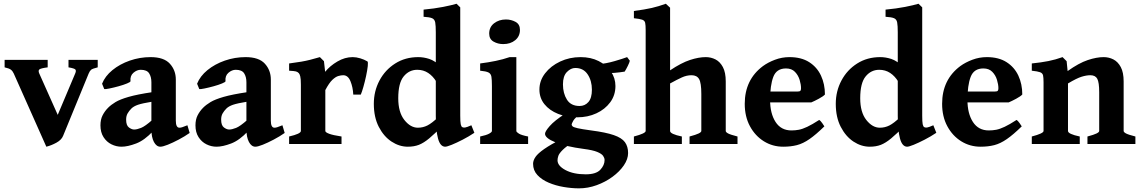

<svg xmlns="http://www.w3.org/2000/svg" viewBox="-20 -777 6156 1036"><path d="M507.3 -413.6Q479 -406.7 471.7 -400.6Q464.4 -394.5 458.5 -380.4L320.3 -43.5Q311.5 -22 284.4 -7.1Q257.3 7.8 230 14.6L54.2 -380.4Q48.3 -393.6 38.8 -400.9Q29.3 -408.2 4.9 -413.6V-454.1H237.3V-413.6Q199.7 -408.7 192.4 -402.3Q185.1 -396 191.9 -380.4L291.5 -157.2L385.7 -380.4Q392.1 -395 387 -401.6Q381.8 -408.2 349.6 -413.6V-454.1H507.3Z M1003.4 -59.6Q976.1 -40.5 944.1 -23.7Q912.1 -6.8 885.3 3.9Q858.4 14.6 845.2 14.6Q824.2 14.6 810.5 -11Q796.9 -36.6 796.9 -80.1V-333Q796.9 -362.3 784.7 -381.3Q772.5 -400.4 739.3 -400.4Q718.8 -400.4 700 -384.3Q681.2 -368.2 684.1 -338.9Q684.6 -334.5 665.5 -326.7Q646.5 -318.8 619.9 -311.5Q593.3 -304.2 570.8 -299.6Q548.3 -294.9 542.5 -296.4L530.8 -325.2Q546.9 -366.2 586.7 -398.7Q626.5 -431.2 680.4 -450Q734.4 -468.8 792.5 -468.8Q864.3 -468.8 896.5 -433.3Q928.7 -397.9 928.7 -347.7V-126Q928.7 -87.9 948.2 -87.9Q955.1 -87.9 963.4 -90.6Q971.7 -93.3 991.2 -101.1ZM801.8 -228.5Q748 -219.7 724.6 -211.7Q701.2 -203.6 689 -191.4Q676.3 -178.7 668.5 -165Q660.6 -151.4 660.6 -131.3Q660.6 -100.1 675.8 -89.1Q690.9 -78.1 703.6 -78.1Q719.2 -78.1 741.2 -86.9Q763.2 -95.7 801.8 -129.9L805.7 -69.3Q759.8 -20 714.4 -2.7Q668.9 14.6 635.7 14.6Q607.4 14.6 581.3 1.7Q555.2 -11.2 538.6 -37.1Q522 -63 522 -100.6Q522 -132.3 533.7 -155Q545.4 -177.7 563.5 -195.8Q579.6 -211.9 603.5 -226.3Q627.4 -240.7 673.8 -254.2Q720.2 -267.6 801.8 -279.8Z M1516.1 -59.6Q1488.8 -40.5 1456.8 -23.7Q1424.8 -6.8 1397.9 3.9Q1371.1 14.6 1357.9 14.6Q1336.9 14.6 1323.2 -11Q1309.6 -36.6 1309.6 -80.1V-333Q1309.6 -362.3 1297.4 -381.3Q1285.2 -400.4 1252 -400.4Q1231.4 -400.4 1212.6 -384.3Q1193.8 -368.2 1196.8 -338.9Q1197.3 -334.5 1178.2 -326.7Q1159.2 -318.8 1132.6 -311.5Q1106 -304.2 1083.5 -299.6Q1061 -294.9 1055.2 -296.4L1043.5 -325.2Q1059.6 -366.2 1099.4 -398.7Q1139.2 -431.2 1193.1 -450Q1247.1 -468.8 1305.2 -468.8Q1377 -468.8 1409.2 -433.3Q1441.4 -397.9 1441.4 -347.7V-126Q1441.4 -87.9 1460.9 -87.9Q1467.8 -87.9 1476.1 -90.6Q1484.4 -93.3 1503.9 -101.1ZM1314.5 -228.5Q1260.7 -219.7 1237.3 -211.7Q1213.9 -203.6 1201.7 -191.4Q1189 -178.7 1181.2 -165Q1173.3 -151.4 1173.3 -131.3Q1173.3 -100.1 1188.5 -89.1Q1203.6 -78.1 1216.3 -78.1Q1231.9 -78.1 1253.9 -86.9Q1275.9 -95.7 1314.5 -129.9L1318.4 -69.3Q1272.5 -20 1227.1 -2.7Q1181.6 14.6 1148.4 14.6Q1120.1 14.6 1094 1.7Q1067.9 -11.2 1051.3 -37.1Q1034.7 -63 1034.7 -100.6Q1034.7 -132.3 1046.4 -155Q1058.1 -177.7 1076.2 -195.8Q1092.3 -211.9 1116.2 -226.3Q1140.1 -240.7 1186.5 -254.2Q1232.9 -267.6 1314.5 -279.8Z M1962.4 -445.8Q1966.8 -442.9 1964.4 -420.2Q1961.9 -397.5 1955.3 -366.7Q1948.7 -335.9 1940.7 -307.9Q1932.6 -279.8 1926.8 -266.6H1886.2Q1884.3 -306.2 1871.1 -338.6Q1857.9 -371.1 1832 -371.1Q1820.3 -371.1 1805.7 -366.9Q1791 -362.8 1773.4 -346.2Q1755.9 -329.6 1735.4 -291V-70.3Q1735.4 -63 1756.1 -55.2Q1776.9 -47.4 1822.8 -40.5V0H1540V-40.5Q1603.5 -55.2 1603.5 -70.3V-320.3Q1603.5 -352.5 1600.1 -365.2Q1596.7 -377.9 1592.3 -382.3Q1585.9 -389.2 1576.7 -391.6Q1567.4 -394 1540 -395.5V-434.6Q1580.6 -439.9 1606 -444.3Q1631.3 -448.7 1653.3 -454.3Q1675.3 -460 1706.1 -468.8L1728 -446.8L1734.4 -389.6Q1760.7 -421.9 1800.8 -445.3Q1840.8 -468.8 1882.8 -468.8Q1902.3 -468.8 1923.6 -462.4Q1944.8 -456.1 1962.4 -445.8Z M2539.6 -60.5Q2509.8 -40.5 2476.6 -23.4Q2443.4 -6.3 2417.5 4.2Q2391.6 14.6 2382.3 14.6Q2355.5 14.6 2343.5 -29.5Q2331.5 -73.7 2331.5 -152.3V-602.5Q2331.5 -638.7 2328.4 -655.8Q2325.2 -672.9 2311.5 -678.7Q2297.9 -684.6 2265.6 -686.5V-725.1Q2323.7 -730.5 2370.8 -739.7Q2418 -749 2443.4 -756.8L2463.4 -737.3V-153.3Q2463.4 -119.1 2466.1 -106.4Q2468.8 -93.8 2474.6 -90.8Q2480.5 -87.9 2489.3 -88.9Q2498 -89.8 2523.4 -101.1ZM2367.7 -97.7Q2325.2 -54.7 2295.9 -30.3Q2266.6 -5.9 2240.5 4.4Q2214.4 14.6 2180.7 14.6Q2134.8 14.6 2092.8 -12.9Q2050.8 -40.5 2023.9 -92.5Q1997.1 -144.5 1997.1 -216.8Q1997.1 -285.2 2027.6 -342.5Q2058.1 -399.9 2112.3 -434.3Q2166.5 -468.8 2236.8 -468.8Q2266.1 -468.8 2295.9 -459.2Q2325.7 -449.7 2363.8 -415Q2363.8 -385.7 2357.2 -365.5Q2350.6 -345.2 2335 -335.4Q2316.4 -366.2 2290.5 -383.3Q2264.6 -400.4 2231.4 -400.4Q2187.5 -400.4 2158.2 -364.7Q2128.9 -329.1 2128.9 -246.6Q2128.9 -171.4 2161.9 -129.6Q2194.8 -87.9 2234.9 -87.9Q2262.2 -87.9 2286.4 -100.1Q2310.5 -112.3 2344.7 -145Q2349.1 -143.1 2354 -132.3Q2358.9 -121.6 2363 -110.8Q2367.2 -100.1 2367.7 -97.7Z M2785.6 -615.7Q2785.6 -581.1 2760 -560.1Q2734.4 -539.1 2695.3 -539.1Q2666.5 -539.1 2643.1 -552.5Q2619.6 -565.9 2619.6 -595.7Q2619.6 -630.9 2646 -651.4Q2672.4 -671.9 2710 -671.9Q2738.3 -671.9 2762 -658.9Q2785.6 -646 2785.6 -615.7ZM2570.8 0V-40.5Q2604 -47.4 2619.1 -55.7Q2634.3 -64 2634.3 -70.3V-312.5Q2634.3 -346.2 2631.6 -362.8Q2628.9 -379.4 2615.7 -386Q2602.5 -392.6 2570.8 -395.5V-434.6Q2616.2 -440.4 2655.3 -448.5Q2694.3 -456.5 2730 -468.8H2766.1V-70.3Q2766.1 -64.5 2780 -55.9Q2793.9 -47.4 2829.6 -40.5V0Z M3369.1 48.8Q3369.1 81.5 3346.2 115.2Q3323.2 148.9 3284.9 177Q3246.6 205.1 3199.5 222.2Q3152.3 239.3 3104 239.3Q3064.5 239.3 3021.2 231.9Q2978 224.6 2940.7 208.7Q2903.3 192.9 2879.9 167.7Q2856.4 142.6 2856.4 106.9Q2856.4 88.9 2869.4 69.8Q2882.3 50.8 2916.7 26.9Q2951.2 2.9 3014.6 -29.8Q3014.6 -29.8 3030 -28.8Q3045.4 -27.8 3061 -24.7Q3076.7 -21.5 3078.1 -14.6Q3035.6 12.7 3016.6 31.5Q2997.6 50.3 2992.9 63.5Q2988.3 76.7 2988.3 87.9Q2988.3 117.7 3031.2 140.6Q3074.2 163.6 3140.6 163.6Q3195.8 163.6 3219 139.2Q3242.2 114.7 3242.2 86.4Q3242.2 75.7 3234.4 64.2Q3226.6 52.7 3202.4 42.7Q3178.2 32.7 3128.9 26.4Q3033.2 13.7 2977.1 -9Q2920.9 -31.7 2920.9 -55.2Q2920.9 -67.9 2946.3 -96.9Q2971.7 -126 3028.3 -162.6L3122.1 -170.9Q3082 -141.6 3073.2 -125.5Q3064.5 -109.4 3064.5 -105.5Q3064.5 -100.1 3069.6 -95.2Q3074.7 -90.3 3096.9 -85.2Q3119.1 -80.1 3169.9 -73.2Q3248.5 -63 3291.7 -48.1Q3335 -33.2 3352.1 -9.8Q3369.1 13.7 3369.1 48.8ZM3378.4 -449.2Q3376.5 -439.5 3367.4 -421.1Q3358.4 -402.8 3350.6 -390.6Q3324.2 -386.2 3294.7 -383.8Q3265.1 -381.3 3223.6 -382.8L3205.6 -430.2Q3252 -434.1 3296.6 -447.3Q3341.3 -460.4 3363.8 -468.8ZM3300.8 -313Q3300.8 -263.2 3272.7 -225.1Q3244.6 -187 3198 -165.5Q3151.4 -144 3095.2 -144Q3037.6 -144 2991.2 -162.6Q2944.8 -181.2 2917.7 -214.8Q2890.6 -248.5 2890.6 -293.9Q2890.6 -341.8 2921.4 -381.6Q2952.1 -421.4 3002.7 -445.1Q3053.2 -468.8 3112.8 -468.8Q3168 -468.8 3210.2 -447.5Q3252.4 -426.3 3276.6 -390.9Q3300.8 -355.5 3300.8 -313ZM3173.8 -293Q3173.8 -341.3 3150.9 -375.7Q3127.9 -410.2 3084 -410.2Q3060.1 -410.2 3038.8 -388.4Q3017.6 -366.7 3017.6 -321.8Q3017.6 -273.4 3039.1 -239.3Q3060.5 -205.1 3107.4 -205.1Q3136.2 -205.1 3155 -226.6Q3173.8 -248 3173.8 -293Z M3700.7 0V-40.5Q3735.8 -49.8 3750 -56.9Q3764.2 -64 3764.2 -70.3V-270Q3764.2 -329.6 3752.2 -350.3Q3740.2 -371.1 3711.4 -371.1Q3685.1 -371.1 3658.9 -359.1Q3632.8 -347.2 3595.7 -326.7V-70.3Q3595.7 -53.7 3659.2 -40.5V0H3400.4V-40.5Q3463.9 -57.1 3463.9 -70.3V-614.3Q3463.9 -641.6 3461.2 -653.8Q3458.5 -666 3445.3 -670.7Q3432.1 -675.3 3400.4 -678.7V-717.8Q3460 -725.6 3497.1 -734.1Q3534.2 -742.7 3572.8 -756.8L3595.7 -735.4V-397.5Q3656.2 -438 3703.1 -453.4Q3750 -468.8 3788.1 -468.8Q3816.4 -468.8 3840.8 -456.3Q3865.2 -443.8 3880.6 -415Q3896 -386.2 3896 -337.4V-70.3Q3896 -64 3908.4 -57.1Q3920.9 -50.3 3959.5 -40.5V0Z M4431.2 -267.1Q4422.4 -257.3 4397.9 -244.1Q4373.5 -231 4357.9 -224.6H4058.1L4059.1 -283.2H4283.7Q4294.9 -283.2 4298.6 -286.9Q4302.2 -290.5 4302.2 -300.8Q4302.2 -320.8 4294.7 -345.9Q4287.1 -371.1 4269.3 -389.4Q4251.5 -407.7 4221.2 -407.7Q4169.9 -407.7 4152.6 -362.1Q4135.3 -316.4 4135.3 -237.8Q4135.3 -164.6 4164.8 -118.9Q4194.3 -73.2 4250.5 -73.2Q4271 -73.2 4290.5 -76.9Q4310.1 -80.6 4335.9 -92.8Q4361.8 -105 4400.4 -129.9Q4406.7 -126.5 4416.5 -112.8Q4426.3 -99.1 4428.2 -95.2Q4382.3 -50.3 4347.7 -26.4Q4313 -2.4 4280 6.1Q4247.1 14.6 4206.1 14.6Q4148.9 14.6 4101.8 -14.6Q4054.7 -43.9 4026.6 -95.9Q3998.5 -147.9 3998.5 -216.8Q3998.5 -347.2 4096.7 -420.4Q4124 -440.4 4161.6 -454.6Q4199.2 -468.8 4239.7 -468.8Q4303.7 -468.8 4346.2 -441.7Q4388.7 -414.6 4409.9 -368.9Q4431.2 -323.2 4431.2 -267.1Z M5032.2 -60.5Q5002.4 -40.5 4969.2 -23.4Q4936 -6.3 4910.2 4.2Q4884.3 14.6 4875 14.6Q4848.1 14.6 4836.2 -29.5Q4824.2 -73.7 4824.2 -152.3V-602.5Q4824.2 -638.7 4821 -655.8Q4817.9 -672.9 4804.2 -678.7Q4790.5 -684.6 4758.3 -686.5V-725.1Q4816.4 -730.5 4863.5 -739.7Q4910.6 -749 4936 -756.8L4956.1 -737.3V-153.3Q4956.1 -119.1 4958.7 -106.4Q4961.4 -93.8 4967.3 -90.8Q4973.1 -87.9 4981.9 -88.9Q4990.7 -89.8 5016.1 -101.1ZM4860.4 -97.7Q4817.9 -54.7 4788.6 -30.3Q4759.3 -5.9 4733.2 4.4Q4707 14.6 4673.3 14.6Q4627.4 14.6 4585.4 -12.9Q4543.5 -40.5 4516.6 -92.5Q4489.7 -144.5 4489.7 -216.8Q4489.7 -285.2 4520.3 -342.5Q4550.8 -399.9 4605 -434.3Q4659.2 -468.8 4729.5 -468.8Q4758.8 -468.8 4788.6 -459.2Q4818.4 -449.7 4856.4 -415Q4856.4 -385.7 4849.9 -365.5Q4843.3 -345.2 4827.6 -335.4Q4809.1 -366.2 4783.2 -383.3Q4757.3 -400.4 4724.1 -400.4Q4680.2 -400.4 4650.9 -364.7Q4621.6 -329.1 4621.6 -246.6Q4621.6 -171.4 4654.5 -129.6Q4687.5 -87.9 4727.5 -87.9Q4754.9 -87.9 4779.1 -100.1Q4803.2 -112.3 4837.4 -145Q4841.8 -143.1 4846.7 -132.3Q4851.6 -121.6 4855.7 -110.8Q4859.9 -100.1 4860.4 -97.7Z M5496.1 -267.1Q5487.3 -257.3 5462.9 -244.1Q5438.5 -231 5422.9 -224.6H5123L5124 -283.2H5348.6Q5359.9 -283.2 5363.5 -286.9Q5367.2 -290.5 5367.2 -300.8Q5367.2 -320.8 5359.6 -345.9Q5352.1 -371.1 5334.2 -389.4Q5316.4 -407.7 5286.1 -407.7Q5234.9 -407.7 5217.5 -362.1Q5200.2 -316.4 5200.2 -237.8Q5200.2 -164.6 5229.7 -118.9Q5259.3 -73.2 5315.4 -73.2Q5335.9 -73.2 5355.5 -76.9Q5375 -80.6 5400.9 -92.8Q5426.8 -105 5465.3 -129.9Q5471.7 -126.5 5481.4 -112.8Q5491.2 -99.1 5493.2 -95.2Q5447.3 -50.3 5412.6 -26.4Q5377.9 -2.4 5345 6.1Q5312 14.6 5271 14.6Q5213.9 14.6 5166.7 -14.6Q5119.6 -43.9 5091.6 -95.9Q5063.5 -147.9 5063.5 -216.8Q5063.5 -347.2 5161.6 -420.4Q5189 -440.4 5226.6 -454.6Q5264.2 -468.8 5304.7 -468.8Q5368.7 -468.8 5411.1 -441.7Q5453.6 -414.6 5474.9 -368.9Q5496.1 -323.2 5496.1 -267.1Z M5847.7 0V-40.5Q5882.8 -49.8 5897 -56.9Q5911.1 -64 5911.1 -70.3V-279.8Q5911.1 -332 5900.9 -351.6Q5890.6 -371.1 5863.3 -371.1Q5842.3 -371.1 5816.2 -363Q5790 -355 5742.7 -326.7V-70.3Q5742.7 -53.7 5806.2 -40.5V0H5547.4V-40.5Q5610.8 -57.1 5610.8 -70.3V-332.5Q5610.8 -357.9 5608.2 -370.1Q5605.5 -382.3 5592.3 -387.2Q5579.1 -392.1 5547.4 -395.5V-434.6Q5598.6 -439.9 5637 -447.5Q5675.3 -455.1 5713.4 -468.8L5735.4 -446.8L5740.7 -393.6Q5801.8 -437 5849.4 -452.9Q5897 -468.8 5935.1 -468.8Q5963.4 -468.8 5987.8 -456.3Q6012.2 -443.8 6027.6 -415Q6043 -386.2 6043 -337.4V-70.3Q6043 -64 6055.4 -57.1Q6067.9 -50.3 6106.4 -40.5V0Z"/></svg>

Font: Gentium Book Plus
Style: Bold
Weight: 700
Designer: Victor Gaultney, Annie Olsen, Iska Routamaa, Becca Hirsbrunner
Foundry: SIL International
Version: Version 6.101